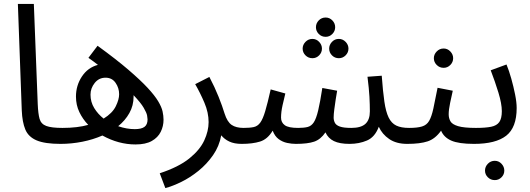

<svg xmlns="http://www.w3.org/2000/svg" viewBox="-20 -734 2723 986"><path d="M291 4.9Q210.9 4.9 168.5 -12.9Q126 -30.8 110.1 -68.8Q94.2 -106.9 91.8 -167L71.8 -713.9H153.8L173.8 -199.2Q175.8 -149.9 183.3 -123.5Q190.9 -97.2 217.5 -87.2Q244.1 -77.1 300.8 -77.1Q321.8 -77.1 331.3 -65.7Q340.8 -54.2 340.8 -38.1Q340.8 -22 326.9 -8.5Q313 4.9 291 4.9Z M675.8 7.8Q588.9 7.8 505.9 -38.1Q458 -17.1 402.6 -6.1Q347.2 4.9 291 4.9L300.8 -77.1Q339.8 -77.1 373 -81.1Q406.2 -85 433.1 -92.8Q404.8 -122.1 387.5 -158.4Q370.1 -194.8 370.1 -237.8Q370.1 -294.9 400.6 -341.1Q431.2 -387.2 482.9 -400.9Q460 -418.9 434.1 -437L481 -499Q577.1 -429.2 639.6 -375.5Q702.1 -321.8 738.5 -282.5Q774.9 -243.2 792.5 -213.6Q810.1 -184.1 814.9 -161.6Q819.8 -139.2 819.8 -119.1Q819.8 -85.9 805.4 -56.9Q791 -27.8 759.5 -10Q728 7.8 675.8 7.8ZM444.8 -248Q444.8 -210 463.9 -179Q482.9 -147.9 512.2 -125Q557.1 -152.8 574.5 -188Q591.8 -223.1 591.8 -250Q591.8 -282.2 573.5 -308.6Q555.2 -335 522 -335Q487.8 -335 466.3 -307.9Q444.8 -280.8 444.8 -248ZM666 -237.8Q666 -191.9 644.5 -153.6Q623 -115.2 586.9 -85.9Q630.9 -70.8 671.9 -70.8Q706.1 -70.8 721.9 -82.5Q737.8 -94.2 737.8 -121.1Q737.8 -127 735.4 -140.9Q732.9 -154.8 718 -180.4Q703.1 -206.1 666 -245.1Q666 -242.2 666 -237.8Z M829.1 231.9 800.3 155.8Q897 124 951.7 80.1Q1006.3 36.1 1028.8 -12.5Q1051.3 -61 1051.3 -106.9Q1051.3 -155.8 1029.8 -206.3Q1008.3 -256.8 982.4 -301.8L1055.2 -338.9Q1083 -286.1 1102.5 -237.1Q1122.1 -188 1133.3 -150.9Q1147 -107.9 1169.7 -92.5Q1192.4 -77.1 1231 -77.1Q1252 -77.1 1261.5 -65.7Q1271 -54.2 1271 -38.1Q1271 -22 1257.1 -8.5Q1243.2 4.9 1221.2 4.9Q1183.1 4.9 1157.7 -7.1Q1132.3 -19 1116.2 -39.1Q1106 17.1 1074 63Q1042 108.9 999 143.6Q956.1 178.2 911.1 200.2Q866.2 222.2 829.1 231.9Z M1221.2 4.9 1231 -77.1Q1263.2 -77.1 1283.2 -81.5Q1303.2 -85.9 1316.7 -104.5Q1330.1 -123 1342 -163.1Q1354 -203.1 1370.1 -274.9L1445.3 -253.9Q1439 -229 1431.2 -194.1Q1423.3 -159.2 1423.3 -129.9Q1423.3 -105 1442.4 -91.1Q1461.4 -77.1 1511.2 -77.1Q1541 -77.1 1560.1 -82Q1579.1 -86.9 1591.6 -106Q1604 -125 1614 -167Q1624 -209 1635.3 -282.2L1711.4 -268.1Q1708 -250 1704.1 -224.1Q1700.2 -198.2 1696.8 -172.6Q1693.4 -147 1693.4 -129.9Q1693.4 -116.2 1699.7 -103.5Q1706.1 -90.8 1725.6 -84Q1745.1 -77.1 1784.2 -77.1Q1834 -77.1 1856.7 -98.1Q1879.4 -119.1 1879.4 -162.1Q1879.4 -196.8 1877.2 -237.3Q1875 -277.8 1867.2 -339.8L1940.4 -345.2Q1946.3 -264.2 1953.9 -212.2Q1961.4 -160.2 1975.8 -130.6Q1990.2 -101.1 2015.1 -89.1Q2040 -77.1 2081.1 -77.1Q2102.1 -77.1 2111.6 -65.7Q2121.1 -54.2 2121.1 -38.1Q2121.1 -22 2107.2 -8.5Q2093.3 4.9 2071.3 4.9Q2015.1 4.9 1978.8 -20Q1942.4 -44.9 1925.3 -83Q1905.3 -29.8 1864.7 -12.5Q1824.2 4.9 1775.4 4.9Q1724.1 4.9 1694.6 -9.5Q1665 -23.9 1651.4 -54.2Q1627 -18.1 1593.5 -6.6Q1560.1 4.9 1499 4.9Q1478 4.9 1454.6 0Q1431.2 -4.9 1411.1 -19.5Q1391.1 -34.2 1380.4 -63Q1354 -19 1315.7 -7.1Q1277.3 4.9 1221.2 4.9ZM1652.3 -544.9Q1631.3 -544.9 1616.9 -559.6Q1602.5 -574.2 1602.5 -594.2Q1602.5 -614.3 1616.9 -629.2Q1631.3 -644 1652.3 -644Q1672.4 -644 1686.8 -629.2Q1701.2 -614.3 1701.2 -594.2Q1701.2 -574.2 1686.8 -559.6Q1672.4 -544.9 1652.3 -544.9ZM1584.5 -435.1Q1563.5 -435.1 1548.8 -449.7Q1534.2 -464.4 1534.2 -484.4Q1534.2 -503.9 1548.8 -519Q1563.5 -534.2 1584.5 -534.2Q1604.5 -534.2 1618.9 -519Q1633.3 -503.9 1633.3 -484.4Q1633.3 -464.4 1618.9 -449.7Q1604.5 -435.1 1584.5 -435.1ZM1720.2 -435.1Q1699.2 -435.1 1684.8 -449.7Q1670.4 -464.4 1670.4 -484.4Q1670.4 -503.9 1684.8 -519Q1699.2 -534.2 1720.2 -534.2Q1740.2 -534.2 1754.9 -519Q1769.5 -503.9 1769.5 -484.4Q1769.5 -464.4 1754.9 -449.7Q1740.2 -435.1 1720.2 -435.1Z M2071.3 4.9 2081.1 -77.1Q2123 -77.1 2147.2 -84.5Q2171.4 -91.8 2183.8 -113.3Q2196.3 -134.8 2205.3 -175.8Q2214.4 -216.8 2227.1 -283.2L2305.2 -268.1Q2299.3 -241.2 2291.7 -206.1Q2284.2 -170.9 2284.2 -147Q2284.2 -127 2293.2 -111.1Q2302.2 -95.2 2332.3 -86.2Q2362.3 -77.1 2424.3 -77.1Q2445.3 -77.1 2454.8 -65.7Q2464.4 -54.2 2464.4 -38.1Q2464.4 -22 2450.4 -8.5Q2436.5 4.9 2414.1 4.9Q2335.4 4.9 2297.4 -12Q2259.3 -28.8 2245.1 -63Q2215.3 -21 2176.3 -8.1Q2137.2 4.9 2071.3 4.9ZM2258.3 -385.7Q2237.3 -385.7 2222.7 -400.4Q2208 -415 2208 -435.1Q2208 -454.6 2222.7 -469.7Q2237.3 -484.9 2258.3 -484.9Q2278.3 -484.9 2292.7 -469.7Q2307.1 -454.6 2307.1 -435.1Q2307.1 -415 2292.7 -400.4Q2278.3 -385.7 2258.3 -385.7Z M2414.1 4.9 2423.8 -77.1Q2473.1 -77.1 2502.2 -83Q2531.2 -88.9 2544.2 -107.4Q2557.1 -126 2557.1 -163.1Q2557.1 -201.2 2539.6 -258.5Q2522 -315.9 2500 -373L2581.1 -402.8Q2594.2 -371.1 2605.7 -330.1Q2617.2 -289.1 2625.2 -249Q2633.3 -209 2633.3 -179.2Q2633.3 -79.1 2579.6 -37.1Q2525.9 4.9 2414.1 4.9ZM2521 190.9Q2500 190.9 2485.4 176.5Q2470.7 162.1 2470.7 142.1Q2470.7 122.1 2485.4 106.9Q2500 91.8 2521 91.8Q2541 91.8 2555.4 106.9Q2569.8 122.1 2569.8 142.1Q2569.8 162.1 2555.4 176.5Q2541 190.9 2521 190.9Z"/></svg>

Font: Kurinto Seri
Style: Regular
Weight: 400
Designer: Kurinto was developed by Clint Goss from a range of fonts that are compatible with the SIL Open Font License Version 1.1
Foundry: Clinton F. Goss
Version: Version 2.196; July 25, 2020